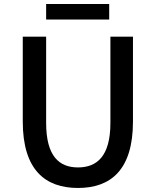

<svg xmlns="http://www.w3.org/2000/svg" viewBox="-20 -919 773 953"><path d="M367 14C530 14 640 -76 640 -316V-737H528V-309C528 -142 460 -88 367 -88C275 -88 209 -142 209 -309V-737H93V-316C93 -76 204 14 367 14ZM209 -822H522V-899H209Z"/></svg>

Font: Noto Sans JP Medium
Style: Regular
Weight: 500
Designer: Ryoko NISHIZUKA 西塚涼子 (kana, bopomofo & ideographs); Paul D. Hunt (Latin, Greek & Cyrillic); Sandoll Communications 산돌커뮤니
Foundry: Adobe
Version: Version 2.004;hotconv 1.0.118;makeotfexe 2.5.65603